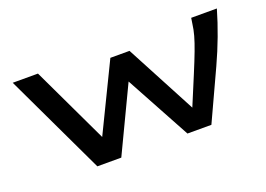

<svg xmlns="http://www.w3.org/2000/svg" viewBox="-75 -646 1150 829"><g transform="rotate(-20 500.0 -231.0)"><path d="M251 1 31 -463H147L314 -111L464 -420H552L723 -97Q756 -176 778.5 -230Q801 -284 815 -321Q829 -358 836.5 -385Q844 -412 847 -437L851 -463H969Q935 -346 881.5 -229.5Q828 -113 775 1H665L503 -297L361 1Z"/></g></svg>

Font: Inconsolata UltraExpanded SemiBold
Style: Regular
Weight: 600
Width: 9
Monospace: yes
Designer: Raph Levien, Cyreal, Brenton Simpson
Foundry: Raph Levien, Cyreal, Google
Version: Version 3.001; ttfautohint (v1.8.2.53-6de2)